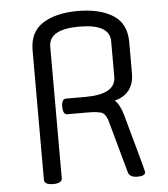

<svg xmlns="http://www.w3.org/2000/svg" viewBox="-54 -803 751 857"><g transform="rotate(-5 322.0 -375.0)"><path d="M240 -370H327Q463 -370 463 -448V-607Q463 -685 326.5 -685Q190 -685 190 -607V-18Q190 5 150 5Q110 5 110 -18V-597Q110 -680 169 -717.5Q228 -755 326 -755Q424 -755 483.5 -717.5Q543 -680 543 -597V-458Q543 -365 456 -342Q479 -321 492 -274Q563 -19 563 -13Q563 5 528 5Q493 5 486 -18L423 -246Q414 -281 398 -290.5Q382 -300 328 -300H240Q220 -300 220 -335Q220 -370 240 -370Z"/></g></svg>

Font: Offside
Style: Regular
Weight: 400
Designer: Eduardo Rodriguez Tunni
Foundry: Eduardo Rodriguez Tunni
Version: Version 1.001